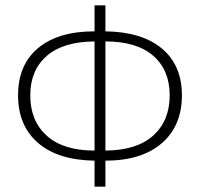

<svg xmlns="http://www.w3.org/2000/svg" viewBox="-20 -691 753 723"><path d="M94 -332Q94 -236 156 -180Q218 -124 336 -124V-535Q217 -534 155.5 -480Q94 -426 94 -332ZM619 -332Q619 -427 557 -481Q495 -535 377 -535V-124Q496 -125 557.5 -181Q619 -237 619 -332ZM336 12V-86Q198 -88 123 -153Q48 -218 48 -332Q48 -447 123.5 -510Q199 -573 336 -573V-671H377V-573Q515 -571 590 -508Q665 -445 665 -332Q665 -217 589 -151.5Q513 -86 377 -86V12Z"/></svg>

Font: CV Source Sans Light
Style: Regular
Weight: 300
Designer: Paul D. Hunt
Foundry: Adobe Systems Incorporated
Version: Version 3.001